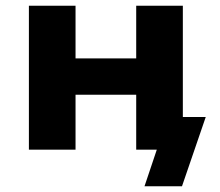

<svg xmlns="http://www.w3.org/2000/svg" viewBox="-20 -523 770 671"><path d="M485 128 528 0H464V-114H699L616 128ZM81 0V-503H244V-319H456V-503H619V0H456V-192H244V0Z"/></svg>

Font: Nunito Sans 7pt ExtraBold
Style: Regular
Weight: 800
Designer: Vernon Adams
Foundry: Vernon Adams
Version: Version 3.101;gftools[0.9.27]